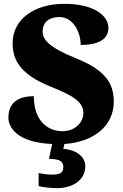

<svg xmlns="http://www.w3.org/2000/svg" viewBox="-20 -744 645 1004"><path d="M276 240C361 240 426 197 426 126C426 73 376 39 311 34L317 9C476 -2 575 -90 575 -212C575 -307 532 -377 380 -438C231 -498 203 -539 203 -579C203 -632 242 -655 291 -655C362 -655 402 -576 402 -509C509 -509 547 -548 547 -598C547 -659 477 -724 315 -724C163 -724 46 -646 46 -518C46 -429 88 -355 240 -293C348 -249 416 -217 416 -153C416 -107 376 -58 306 -58C236 -58 157 -105 157 -241C90 -241 24 -218 24 -129C24 -81 65 1 253 9L236 86C279 89 311 91 311 130C311 164 288 169 250 169C232 169 206 166 182 161V229C206 236 255 240 276 240Z"/></svg>

Font: Noto Serif Gurmukhi Black
Style: Regular
Weight: 900
Designer: Vaibhav Singh and the Monotype Design Team
Foundry: Monotype Imaging Inc.
Version: Version 2.004